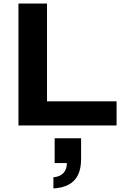

<svg xmlns="http://www.w3.org/2000/svg" viewBox="-20 -707 701 1082"><path d="M84 0V-687H245V-136H637V0ZM281 355V292Q319 289 338 267.5Q357 246 357 212H288V72H437V189Q437 244 419 280Q401 316 366 334Q331 352 281 355Z"/></svg>

Font: Archivo SemiExpanded
Style: Bold
Weight: 700
Width: 6
Designer: Hector Gatti
Foundry: Omnibus-Type
Version: Version 2.001